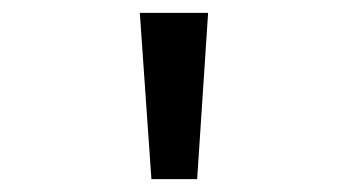

<svg xmlns="http://www.w3.org/2000/svg" viewBox="-20 -734 540 298"><path d="M215 -456 197 -714H303L286 -456Z"/></svg>

Font: Noto Sans Mono ExtraCondensed Medium
Style: Regular
Weight: 500
Width: 2
Designer: Monotype Design Team
Foundry: Monotype Imaging Inc.
Version: Version 2.014